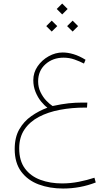

<svg xmlns="http://www.w3.org/2000/svg" viewBox="-20 -727 629 1084"><path d="M331.1 -707 361.8 -676.3 331.1 -645.5 300.3 -676.3ZM390.1 -610.4 420.9 -579.6 390.1 -548.8 358.9 -579.6ZM272 -610.4 303.2 -579.6 272 -548.8 241.2 -579.6ZM473.1 -147.9 471.2 -119.6H460Q385.3 -119.6 318.1 -106.9Q251 -94.2 199.2 -66.9Q147.5 -39.6 117.9 4.4Q88.4 48.3 88.4 110.8Q88.4 180.7 120.8 224.4Q153.3 268.1 208.3 288.3Q263.2 308.6 330.1 308.6Q377.9 308.6 425 299.3Q472.2 290 513.2 276.4L520.5 303.2Q432.6 337.4 336.4 337.4Q260.3 337.4 198.2 314.2Q136.2 291 99.6 241.7Q63 192.4 63 114.7Q63 48.3 88.9 3.2Q114.7 -42 157 -71.5Q199.2 -101.1 247.6 -119.1Q230.5 -131.3 211.9 -154.1Q193.4 -176.8 180.7 -207.8Q168 -238.8 168 -274.4Q168 -317.4 192.4 -352.8Q216.8 -388.2 254.9 -409.4Q293 -430.7 334 -430.7Q362.8 -430.7 395 -421.1Q427.2 -411.6 462.9 -389.6L454.1 -368.2Q429.7 -380.9 400.6 -391.1Q371.6 -401.4 338.9 -401.4Q278.3 -401.4 236.8 -364.5Q195.3 -327.6 195.3 -267.6Q195.3 -233.9 209 -206.1Q222.7 -178.2 241.7 -158.4Q260.7 -138.7 276.9 -128.4Q328.6 -139.6 367.2 -143.8Q405.8 -147.9 446.8 -147.9Z"/></svg>

Font: Vazirmatn UI Thin
Style: Regular
Weight: 100
Designer: Saber Rastikerdar
Foundry: Saber Rastikerdar
Version: Version 33.003